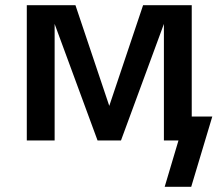

<svg xmlns="http://www.w3.org/2000/svg" viewBox="-20 -540 840 738"><path d="M613 178 666 0H610V-448L445 0H355L190 -448V0H83V-520H270L400 -133L530 -520H717V-92H796L715 178Z"/></svg>

Font: Iosevka Aile Semibold
Style: Regular
Weight: 600
Designer: Belleve Invis
Foundry: Belleve Invis
Version: Version 31.1.0; ttfautohint (v1.8.4)